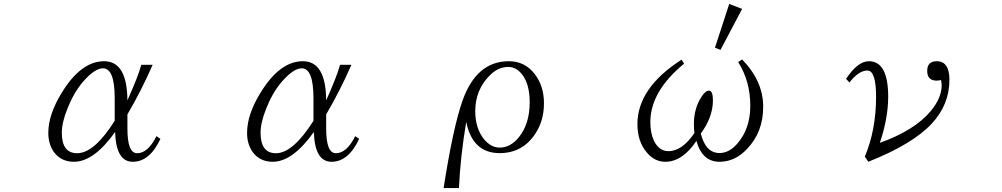

<svg xmlns="http://www.w3.org/2000/svg" viewBox="-20 -850 5040 966"><path d="M787.1 -151.4Q733.4 -36.1 647.9 -36.1Q563.5 -36.1 559.1 -186Q452.6 -36.1 352.1 -36.1Q288.1 -36.1 252 -84Q223.1 -124 223.1 -181.2Q223.1 -273.4 290 -382.3Q387.2 -542 503.9 -542Q619.6 -542 621.1 -345.2Q673.8 -461.9 690.9 -523.9H748Q691.9 -395.5 621.1 -274.4V-202.1Q621.1 -79.1 669.9 -79.1Q724.6 -79.1 767.1 -165ZM557.1 -242.2V-356Q557.1 -506.3 498 -506.3Q455.6 -506.3 395 -435.5Q349.1 -380.4 318.8 -302.2Q291 -232.9 291 -182.1Q291 -79.1 368.2 -79.1Q454.1 -79.1 557.1 -242.2Z M1787.1 -151.4Q1733.4 -36.1 1647.9 -36.1Q1563.5 -36.1 1559.1 -186Q1452.6 -36.1 1352.1 -36.1Q1288.1 -36.1 1252 -84Q1223.1 -124 1223.1 -181.2Q1223.1 -273.4 1290 -382.3Q1387.2 -542 1503.9 -542Q1619.6 -542 1621.1 -345.2Q1673.8 -461.9 1690.9 -523.9H1748Q1691.9 -395.5 1621.1 -274.4V-202.1Q1621.1 -79.1 1669.9 -79.1Q1724.6 -79.1 1767.1 -165ZM1557.1 -242.2V-356Q1557.1 -506.3 1498 -506.3Q1455.6 -506.3 1395 -435.5Q1349.1 -380.4 1318.8 -302.2Q1291 -232.9 1291 -182.1Q1291 -79.1 1368.2 -79.1Q1454.1 -79.1 1557.1 -242.2Z M2211.9 96.2Q2259.8 -210 2307.1 -343.8Q2377.4 -542 2540 -542Q2620.6 -542 2669.9 -478Q2716.8 -417.5 2716.8 -330.6Q2716.8 -244.1 2674.8 -179.7Q2610.8 -79.6 2493.7 -79.6Q2357.4 -79.6 2325.7 -236.8Q2295.9 -59.1 2289.1 96.2ZM2537.1 -513.2Q2483.9 -513.2 2440.9 -467.3Q2371.1 -395.5 2371.1 -290.5Q2371.1 -204.1 2416 -148.4Q2451.2 -107.4 2494.1 -107.4Q2547.9 -107.4 2589.8 -158.7Q2645 -225.6 2645 -335.9Q2645 -425.3 2607.9 -474.1Q2578.1 -513.2 2537.1 -513.2Z M3421.9 -529.8Q3252 -390.1 3252 -235.4Q3252 -181.2 3270 -142.1Q3295.9 -89.4 3342.8 -89.4Q3412.1 -89.4 3474.1 -181.2Q3471.2 -195.8 3471.2 -226.1Q3471.2 -305.7 3510.3 -364.3Q3529.3 -394 3546.9 -394Q3566.9 -394 3566.9 -345.2Q3566.9 -261.2 3505.9 -178.2Q3530.3 -80.1 3600.1 -80.1Q3649.4 -80.1 3690.9 -128.9Q3754.9 -203.6 3754.9 -317.9Q3754.9 -441.4 3693.8 -538.1L3713.9 -550.8Q3819.8 -441.9 3819.8 -313Q3819.8 -186.5 3740.7 -103Q3679.7 -36.1 3600.1 -36.1Q3512.7 -36.1 3483.9 -141.1Q3413.6 -36.1 3327.1 -36.1Q3273.4 -36.1 3234.9 -82Q3187 -137.7 3187 -225.1Q3187 -407.7 3409.2 -549.8ZM3648.9 -830.1 3713.9 -805.2 3605 -599.1 3577.1 -609.9Z M4236.8 -453.1Q4295.4 -542 4351.6 -542Q4448.7 -542 4448.7 -363.3Q4448.7 -255.9 4406.7 -131.3Q4582.5 -194.3 4663.6 -292Q4717.8 -358.4 4717.8 -420.4Q4717.8 -429.7 4714.8 -447.3Q4700.2 -444.3 4692.9 -444.3Q4645 -444.3 4645 -493.2Q4645 -542 4692.9 -542Q4756.8 -542 4756.8 -448.2Q4756.8 -324.7 4668.9 -229Q4571.8 -124.5 4348.6 -36.1L4331.1 -62Q4387.7 -195.8 4387.7 -364.3Q4387.7 -495.1 4343.8 -495.1Q4300.3 -495.1 4253.9 -435.1Z"/></svg>

Font: I.Ming
Style: Regular
Weight: 400
Designer: Ichiten Fonts Project
Version: Version 6.11; Dec 27, 2019